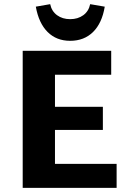

<svg xmlns="http://www.w3.org/2000/svg" viewBox="-20 -902 629 922"><path d="M540 -115V0H89V-658H514V-543H244V-389H474V-278H244V-115ZM152 -870 221 -882Q228 -848 254 -829Q280 -810 317 -810Q354 -810 380 -829Q406 -848 413 -882L483 -870Q470 -791 427 -748.5Q384 -706 317 -706Q251 -706 208.5 -748.5Q166 -791 152 -870Z"/></svg>

Font: Ysabeau Ultrabold
Style: Regular
Weight: 800
Designer: Christian Thalmann (Catharsis Fonts)
Version: Version 0.003